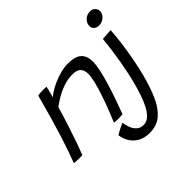

<svg xmlns="http://www.w3.org/2000/svg" viewBox="-214 -910 1372 1372"><g transform="rotate(-45 472.0 -223.5)"><path d="M104.5 6Q96.5 6.5 86 6.8Q75.5 7 65 6.5Q54 6.5 41.2 5.8Q28.5 5 21 4Q37 -38 53.8 -86Q70.5 -134 89.8 -194.5Q109 -255 132 -334.5Q155 -414 183 -518.5Q193.5 -520 207.2 -521.2Q221 -522.5 236 -522.5Q245 -522.5 254 -522Q263 -521.5 269 -520.5Q268 -515 264.2 -498.5Q260.5 -482 255.5 -464.2Q250.5 -446.5 247.5 -436Q271.5 -457 312.8 -478.8Q354 -500.5 401.5 -515.2Q449 -530 492 -530Q568.5 -530 599.8 -500Q631 -470 631 -413.5Q631 -379 620.2 -329.8Q609.5 -280.5 592.2 -223.8Q575 -167 554.5 -109Q534 -51 514.5 1.5Q508 2.5 496.2 3.5Q484.5 4.5 471.5 4.5Q444 4.5 428.5 1.5Q447.5 -43.5 467.8 -96.2Q488 -149 505.8 -201.8Q523.5 -254.5 534.5 -299.8Q545.5 -345 545.5 -375.5Q545.5 -412 526.5 -432.2Q507.5 -452.5 463.5 -452.5Q414 -452.5 368 -436Q322 -419.5 285.5 -397.5Q249 -375.5 226.5 -358.5Q201 -272.5 177.2 -199.5Q153.5 -126.5 134.5 -73.5Q115.5 -20.5 104.5 6ZM869 -682Q894 -682 908 -667Q922 -652 922 -633.5Q922 -606 898.8 -585Q875.5 -564 845 -564Q822.5 -564 807.5 -576.8Q792.5 -589.5 792.5 -609.5Q792.5 -639.5 815 -660.8Q837.5 -682 869 -682ZM815 -87Q790.5 6 758.8 78.8Q727 151.5 679 193.2Q631 235 558 235Q487 235 441.8 194.5Q396.5 154 387.5 88Q405.5 76.5 429.8 64Q454 51.5 471.5 45Q474 71.5 484.2 98.8Q494.5 126 514.8 144.8Q535 163.5 567.5 163.5Q598.5 163.5 623.5 140.5Q648.5 117.5 668 79.8Q687.5 42 702.2 -2.5Q717 -47 728.5 -90Q751.5 -176.5 769 -279.8Q786.5 -383 795.5 -477.5L879 -483Q876 -428 867 -360Q858 -292 844.8 -221.2Q831.5 -150.5 815 -87Z"/></g></svg>

Font: Grandstander Light
Style: Italic
Weight: 300
Italic angle: -15°
Designer: Tyler Finck
Foundry: Etcetera Type Co
Version: Version 1.200; ttfautohint (v1.8.3)